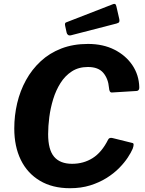

<svg xmlns="http://www.w3.org/2000/svg" viewBox="-20 -984 765 1014"><path d="M444.7 -752Q524.5 -752 584.6 -721.5Q644.6 -691 679.2 -639.6Q713.8 -588.2 715.6 -523.4Q716.3 -504.2 700.8 -503.5L570.6 -495.5Q557.4 -494.8 555.7 -519.8Q551.6 -568.4 525.5 -599.3Q499.3 -630.2 444.3 -630.2Q395.1 -630.2 359.4 -607Q323.7 -583.9 299.5 -545.5Q275.2 -507 260.9 -460.3Q246.6 -413.5 240.4 -365.6Q234.2 -317.6 234.2 -275.7Q234.2 -193.3 265.8 -156.1Q297.4 -118.9 360.8 -118.9Q421.3 -118.9 469.3 -149.1Q517.3 -179.3 550.9 -246.4Q557.2 -259.7 575.6 -254.6L680.4 -228.6Q690.7 -225.9 680.6 -198.2Q672.4 -178.8 654.7 -151.8Q637 -124.9 609.3 -96.6Q581.5 -68.4 543.3 -44.3Q505 -20.3 456.8 -5.1Q408.5 10 349.7 10Q256.7 10 190.5 -29.6Q124.3 -69.1 89.8 -139.9Q55.4 -210.7 55.4 -305.2Q55.4 -373.5 70.7 -438.9Q86.1 -504.2 117.2 -560.7Q148.3 -617.2 195 -660.5Q241.6 -703.8 304.1 -727.9Q366.7 -752 444.7 -752ZM594.8 -949.7 610.1 -882.8Q611.8 -873.8 609.7 -868.5Q607.7 -863.1 595.3 -859.7L355.1 -797.7Q344.7 -795.2 338.9 -800Q333 -804.7 331.6 -812.9L324 -847.9Q320.9 -862.3 328.4 -865.4L577.6 -962.3Q583.1 -964.7 587.9 -962.5Q592.7 -960.3 594.8 -949.7Z"/></svg>

Font: Libre Franklin Thin
Style: Italic
Weight: 100
Italic angle: -8°
Designer: Pablo Impallari, Rodrigo Fuenzalida, Nhung Nguyen
Foundry: Impallari Type
Version: Version 3.000